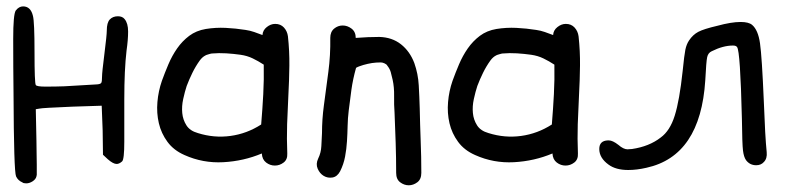

<svg xmlns="http://www.w3.org/2000/svg" viewBox="-20 -502 2433 589"><path d="M293 -266.6Q293 -279.3 300.3 -336.9Q307.6 -394.5 307.6 -408.2Q307.6 -432.6 316.9 -442.4Q326.2 -452.1 341.8 -452.1Q355.5 -452.1 362.3 -443.4Q373 -430.7 373 -405.3Q373 -379.9 368.2 -346.7Q361.3 -288.1 361.3 -197.3V-149.4V-67.4Q361.3 -12.7 354.5 -6.8Q345.7 1 337.9 1Q327.1 1 310.5 -13.7L295.9 -27.3L294.9 -102.5L292 -177.7L202.1 -174.8Q108.4 -170.9 101.6 -168.9L89.8 -167L91.8 -69.3Q91.8 -55.7 92.3 -31.2Q92.8 -6.8 92.8 2.9Q92.8 12.7 92.8 20.5Q92.8 28.3 92.8 34.2L91.8 39.1Q89.8 47.9 80.1 54.2Q70.3 60.5 60.5 60.5Q51.8 60.5 48.8 57.6Q35.2 51.8 29.3 39.1Q22.5 24.4 21.5 -214.8Q20.5 -293.9 20.5 -382.8Q20.5 -458 28.3 -469.7Q38.1 -482.4 50.8 -482.4Q74.2 -482.4 81.1 -453.1Q85.9 -434.6 85.9 -341.8Q85.9 -247.1 89.8 -241.2Q92.8 -236.3 119.1 -236.3Q151.4 -236.3 177.7 -237.3Q268.6 -242.2 278.3 -243.2Q289.1 -244.1 291 -248.5Q293 -252.9 293 -266.6Z M545.9 -26.4Q512.7 -41 493.7 -66.9Q474.6 -92.8 467.3 -124Q460 -155.3 462.9 -189Q465.8 -222.7 476.6 -253.9Q485.4 -278.3 496.6 -304.7Q507.8 -331.1 523.4 -353.5Q539.1 -376 560.5 -392.1Q582 -408.2 611.3 -413.1Q641.6 -418 672.4 -416.5Q703.1 -415 733.4 -410.2Q747.1 -408.2 759.8 -403.8Q772.5 -399.4 785.2 -394.5Q786.1 -409.2 798.3 -418.9Q810.5 -428.7 824.2 -428.7Q840.8 -428.7 851.1 -417.5Q861.3 -406.2 863.3 -390.6Q868.2 -345.7 867.7 -300.8Q867.2 -255.9 864.7 -210.9Q862.3 -166 860.8 -121.1Q859.4 -76.2 861.3 -31.2Q862.3 -12.7 850.1 -3.4Q837.9 5.9 823.2 5.9Q808.6 5.9 796.4 -3.4Q784.2 -12.7 783.2 -31.2Q727.5 -7.8 665 -4.4Q602.5 -1 545.9 -26.4ZM552.7 -238.3Q546.9 -220.7 542 -198.2Q537.1 -175.8 539.1 -155.3Q541 -134.8 551.8 -117.7Q562.5 -100.6 586.9 -93.8Q636.7 -78.1 687 -85Q737.3 -91.8 781.2 -120.1Q785.2 -168 787.6 -212.9Q790 -257.8 789.1 -303.7Q772.5 -314.5 755.4 -322.8Q738.3 -331.1 717.8 -334Q697.3 -336.9 674.3 -338.4Q651.4 -339.8 629.9 -337.9Q627.9 -337.9 619.6 -335.4Q611.3 -333 610.4 -332Q600.6 -327.1 592.8 -316.4Q580.1 -298.8 570.3 -278.8Q560.5 -258.8 552.7 -238.3Z M967.8 -93.8Q967.8 -135.7 973.6 -178.7Q980.5 -230.5 987.3 -281.7Q994.1 -333 993.2 -385.7Q993.2 -404.3 1004.9 -414.1Q1016.6 -423.8 1031.2 -423.8Q1045.9 -423.8 1058.6 -414.1Q1071.3 -404.3 1071.3 -385.7Q1109.4 -388.7 1143.6 -388.7Q1182.6 -387.7 1210 -366.2Q1237.3 -344.7 1251 -308.6Q1262.7 -275.4 1264.6 -240.2Q1266.6 -205.1 1267.6 -169.9Q1268.6 -120.1 1270.5 -70.8Q1272.5 -21.5 1272.5 28.3Q1272.5 47.9 1260.3 57.1Q1248 66.4 1233.9 66.4Q1219.7 66.4 1207.5 57.1Q1195.3 47.9 1195.3 28.3Q1195.3 -18.6 1193.8 -63.5Q1192.4 -108.4 1190.4 -155.3Q1188.5 -180.7 1189 -207.5Q1189.5 -234.4 1184.6 -256.8Q1181.6 -270.5 1178.7 -280.8Q1175.8 -291 1168 -300.8Q1166 -304.7 1159.7 -307.6Q1153.3 -310.5 1148.4 -310.5Q1133.8 -310.5 1121.1 -308.6Q1108.4 -306.6 1094.7 -302.7Q1088.9 -300.8 1083 -298.8Q1077.1 -296.9 1072.3 -293.9Q1062.5 -258.8 1058.1 -227.1Q1053.7 -195.3 1049.8 -163.1Q1046.9 -139.6 1046.4 -115.7Q1045.9 -91.8 1044.4 -68.4Q1043 -44.9 1038.6 -21.5Q1034.2 2 1023.4 23.4Q1014.6 40 1000 42.5Q985.4 44.9 973.1 37.6Q960.9 30.3 954.6 15.6Q948.2 1 956.1 -15.6Q964.8 -33.2 965.8 -53.7Q966.8 -74.2 967.8 -93.8Z M1437.5 -26.4Q1404.3 -41 1385.3 -66.9Q1366.2 -92.8 1358.9 -124Q1351.6 -155.3 1354.5 -189Q1357.4 -222.7 1368.2 -253.9Q1377 -278.3 1388.2 -304.7Q1399.4 -331.1 1415 -353.5Q1430.7 -376 1452.1 -392.1Q1473.6 -408.2 1502.9 -413.1Q1533.2 -418 1564 -416.5Q1594.7 -415 1625 -410.2Q1638.7 -408.2 1651.4 -403.8Q1664.1 -399.4 1676.8 -394.5Q1677.7 -409.2 1689.9 -418.9Q1702.1 -428.7 1715.8 -428.7Q1732.4 -428.7 1742.7 -417.5Q1752.9 -406.2 1754.9 -390.6Q1759.8 -345.7 1759.3 -300.8Q1758.8 -255.9 1756.3 -210.9Q1753.9 -166 1752.4 -121.1Q1751 -76.2 1752.9 -31.2Q1753.9 -12.7 1741.7 -3.4Q1729.5 5.9 1714.8 5.9Q1700.2 5.9 1688 -3.4Q1675.8 -12.7 1674.8 -31.2Q1619.1 -7.8 1556.6 -4.4Q1494.1 -1 1437.5 -26.4ZM1444.3 -238.3Q1438.5 -220.7 1433.6 -198.2Q1428.7 -175.8 1430.7 -155.3Q1432.6 -134.8 1443.4 -117.7Q1454.1 -100.6 1478.5 -93.8Q1528.3 -78.1 1578.6 -85Q1628.9 -91.8 1672.9 -120.1Q1676.8 -168 1679.2 -212.9Q1681.6 -257.8 1680.7 -303.7Q1664.1 -314.5 1647 -322.8Q1629.9 -331.1 1609.4 -334Q1588.9 -336.9 1565.9 -338.4Q1543 -339.8 1521.5 -337.9Q1519.5 -337.9 1511.2 -335.4Q1502.9 -333 1502 -332Q1492.2 -327.1 1484.4 -316.4Q1471.7 -298.8 1461.9 -278.8Q1452.1 -258.8 1444.3 -238.3Z M2180.7 -422.9Q2223.6 -434.6 2252 -434.6Q2276.4 -434.6 2287.1 -425.8Q2305.7 -410.2 2311.5 -369.1Q2317.4 -328.1 2323.2 -190.4Q2327.1 -83 2332 -35.2Q2334 -15.6 2323.2 -4.9Q2314.5 4.9 2299.8 4.9Q2280.3 4.9 2268.6 -10.7Q2261.7 -20.5 2259.3 -40Q2256.8 -59.6 2255.9 -138.7Q2251 -344.7 2241.2 -357.4Q2238.3 -362.3 2228.5 -362.3Q2198.2 -362.3 2163.1 -344.7Q2152.3 -339.8 2149.4 -326.7Q2146.5 -313.5 2143.6 -255.9Q2128.9 -23.4 1962.9 12.7Q1933.6 19.5 1907.2 19.5Q1869.1 19.5 1846.7 2.9Q1818.4 -17.6 1818.4 -44.9Q1818.4 -70.3 1844.7 -71.3H1847.7Q1859.4 -71.3 1877 -57.6Q1892.6 -43.9 1905.3 -43.9Q1906.2 -43.9 1911.1 -44.4Q1916 -44.9 1918.9 -44.9Q1971.7 -52.7 2006.8 -80.1Q2035.2 -100.6 2049.8 -147Q2064.5 -193.4 2074.2 -284.2Q2079.1 -333 2082.5 -349.6Q2085.9 -366.2 2093.8 -377.9Q2105.5 -395.5 2122.1 -404.3Q2138.7 -413.1 2180.7 -422.9Z"/></svg>

Font: Schoolbell
Style: Regular
Weight: 400
Designer: Font Diner, Inc
Foundry: Font Diner, Inc
Version: Version 1.001